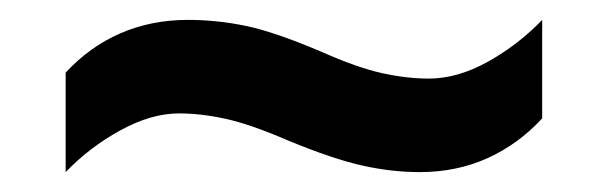

<svg xmlns="http://www.w3.org/2000/svg" viewBox="-20 -449 612 193"><path d="M269 -308Q232 -324 207 -329.5Q182 -335 160 -335Q132 -335 101 -318Q70 -301 46 -276V-376Q70 -402 101 -415.5Q132 -429 169 -429Q198 -429 227 -423Q256 -417 303 -397Q339 -381 364 -375.5Q389 -370 411 -370Q440 -370 470.5 -387Q501 -404 525 -429V-330Q501 -304 470 -290Q439 -276 402 -276Q374 -276 344.5 -282.5Q315 -289 269 -308Z"/></svg>

Font: Noto Sans Cham SemiBold
Style: Regular
Weight: 600
Version: Version 2.002